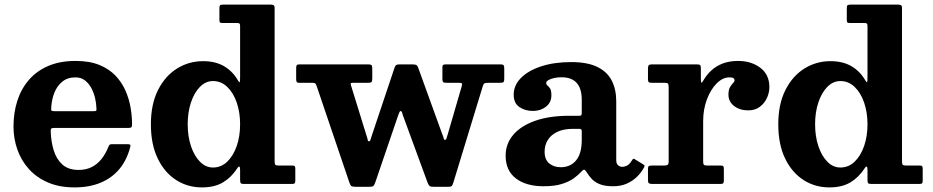

<svg xmlns="http://www.w3.org/2000/svg" viewBox="-20 -800 4059 835"><path d="M38.7 -250Q38.7 -197.5 55.5 -149.7Q72.2 -102 105.5 -65Q138.7 -28 188.5 -6.5Q238.3 15 304.3 15Q367.8 15 417 -5.2Q466.3 -25.5 499.1 -64.7Q532 -104 546.5 -161.2Q548.3 -168.3 545.9 -170.6Q543.5 -173 534.5 -173H467Q458.7 -173 456.1 -169.8Q453.5 -166.5 451.2 -161Q438.7 -129.8 420.6 -107.4Q402.5 -85 378 -73Q353.5 -61 321.3 -61Q277.8 -61 251.8 -84Q225.8 -107 213.9 -145.3Q202 -183.5 200.5 -228.7Q200.3 -237.7 202.8 -240.6Q205.3 -243.5 214.5 -243.5H536.8Q547.8 -243.5 551 -246.5Q554.3 -249.5 554.3 -260.2Q554.3 -294.2 547.9 -332Q541.5 -369.7 525.8 -405.7Q510 -441.7 482.3 -471Q454.5 -500.2 411.9 -517.6Q369.3 -535 308.8 -535Q240.8 -535 190.1 -513.3Q139.5 -491.5 105.7 -452.5Q72 -413.5 55.4 -361.8Q38.7 -310 38.7 -250ZM216.3 -316.5Q205.3 -316.5 203.6 -319.6Q202 -322.8 202.8 -332Q204.5 -365.8 216.1 -395.8Q227.8 -425.7 250.5 -444.6Q273.3 -463.5 308.3 -463.5Q331.8 -463.5 348.6 -451Q365.5 -438.5 376.6 -418.1Q387.7 -397.8 393.4 -373.9Q399 -350 399.5 -327.3Q400 -319.8 398 -318.1Q396 -316.5 385.7 -316.5Z M796.3 -259.5Q796.3 -311.5 810.4 -354.1Q824.5 -396.7 849.4 -422.1Q874.3 -447.5 906.3 -447.5Q941.8 -447.5 968.2 -422.1Q994.7 -396.7 1009.5 -354.1Q1024.2 -311.5 1024.2 -259.5Q1024.2 -207.5 1009.5 -164.9Q994.7 -122.3 968.2 -96.9Q941.8 -71.5 906.3 -71.5Q874.3 -71.5 849.4 -96.9Q824.5 -122.3 810.4 -164.9Q796.3 -207.5 796.3 -259.5ZM636.2 -259.5Q636.2 -172 666 -110.6Q695.7 -49.2 746 -17.1Q796.2 15 858.2 15Q913.5 15 949.9 -6.9Q986.2 -28.7 1011.5 -67.7Q1018.5 -78.2 1021.4 -75.1Q1024.2 -72 1024.2 -61V-18Q1024.2 -7 1027 -3.5Q1029.7 0 1040.5 0H1248.3Q1258.8 0 1261.5 -2.8Q1264.3 -5.5 1264.3 -16V-65.5Q1264.3 -74.5 1261.9 -77.3Q1259.5 -80 1250.5 -80H1193.5Q1181 -80 1177.6 -83.3Q1174.3 -86.5 1174.3 -99.3V-764.7Q1174.3 -774.7 1169.8 -777.4Q1165.3 -780 1155.8 -780H951Q941.5 -780 937.9 -777.6Q934.2 -775.2 934.2 -765.7V-714.2Q934.2 -705.2 936.5 -702.6Q938.7 -700 947.5 -700H1009.5Q1018 -700 1021.1 -697.9Q1024.2 -695.7 1024.2 -686.7V-466.5Q1024.2 -446.3 1022.7 -443Q1021.2 -439.8 1015 -450Q992.5 -489.5 954.9 -511.8Q917.2 -534 863.2 -534Q801.2 -534 749.7 -501.9Q698.2 -469.8 667.2 -408.4Q636.2 -347 636.2 -259.5Z M1596 -207.5Q1592 -197 1590.8 -191.3Q1589.5 -185.5 1584.5 -185.5Q1580 -185.5 1579.3 -191.1Q1578.5 -196.8 1575 -207L1506.8 -427.5Q1504.3 -435.5 1505.5 -437.7Q1506.8 -440 1518 -440H1581.8Q1594 -440 1596.5 -444.2Q1599 -448.5 1599 -460.7V-501.7Q1599 -513.5 1595.5 -516.8Q1592 -520 1581 -520H1282.7Q1273.5 -520 1270.7 -516.8Q1268 -513.5 1268 -503.5V-457.7Q1268 -448.7 1269.9 -444.4Q1271.7 -440 1281 -440H1336Q1347.5 -440 1350.9 -437.4Q1354.2 -434.7 1357 -426.2L1499.5 -6Q1503.5 6 1508.5 9.3Q1513.5 12.5 1530 12.5H1583.8Q1600 12.5 1603.9 8.8Q1607.8 5 1611.8 -6L1708.5 -289.2Q1712.8 -300.7 1715.6 -308.9Q1718.5 -317 1722.5 -317Q1727.3 -317 1729.3 -308.2Q1731.3 -299.5 1736.3 -287.2L1839.8 -5Q1844.5 6 1848.8 9.3Q1853 12.5 1869 12.5H1926Q1942 12.5 1945.3 8.3Q1948.5 4 1952 -7.3L2079.3 -424.2Q2082.5 -435 2086.8 -437.5Q2091 -440 2105.3 -440H2156Q2167.5 -440 2170.3 -443.6Q2173 -447.2 2173 -458V-502.7Q2173 -512.7 2170 -516.4Q2167 -520 2157.8 -520H1918.5Q1910 -520 1907 -517.5Q1904 -515 1904 -506.3V-455.5Q1904 -446.5 1907 -443.2Q1910 -440 1920 -440H1973.5Q1985.8 -440 1988.4 -437.1Q1991 -434.2 1987.8 -424L1927.8 -218Q1924 -205.8 1922 -198.8Q1920 -191.8 1915.3 -191.8Q1911 -191.8 1909.4 -199Q1907.8 -206.3 1902.8 -218L1798.3 -506.5Q1794.8 -516 1789.1 -518Q1783.5 -520 1770.3 -520H1718.5Q1708.3 -520 1703.8 -517.6Q1699.3 -515.2 1696.5 -507.5Z M2179 -123Q2179 -58.2 2223.5 -24.1Q2268 10 2344 10Q2392 10 2423.9 -0.1Q2455.7 -10.2 2475.9 -25Q2496 -39.7 2508.2 -53.5Q2516 -62.5 2520.5 -62Q2525 -61.5 2532 -50.2Q2540.5 -36 2553.3 -22.1Q2566 -8.2 2588.1 0.9Q2610.3 10 2646.5 10H2647Q2680 10 2705.8 -1.4Q2731.5 -12.8 2750.6 -31.6Q2769.8 -50.5 2781.3 -72.5Q2783.8 -77.5 2783 -79.8Q2782.3 -82 2778.3 -84.5L2740.8 -107.5Q2737.3 -110.5 2734.5 -109.5Q2731.8 -108.5 2729.3 -104Q2718.5 -85.8 2707.5 -80.1Q2696.5 -74.5 2686 -74.5Q2675.5 -74.5 2667.8 -81.5Q2660 -88.5 2660 -103.5V-359.5Q2660 -411.2 2640.4 -449.6Q2620.8 -488 2577.6 -509Q2534.5 -530 2464.5 -530Q2390.2 -530 2333.9 -511.6Q2277.5 -493.2 2245.7 -461.1Q2214 -429 2214 -388Q2214 -351.2 2238.9 -334.4Q2263.7 -317.5 2298 -317.5Q2331 -317.5 2354.5 -336Q2378 -354.5 2378 -385.5Q2378 -406.2 2372.4 -414.9Q2366.8 -423.5 2361.1 -427.9Q2355.5 -432.2 2355.5 -439.5Q2355.5 -446 2364.9 -451.6Q2374.3 -457.2 2389.5 -460.6Q2404.8 -464 2422 -464Q2453.2 -464 2472.7 -452.1Q2492.2 -440.2 2501.1 -418.5Q2510 -396.7 2510 -367V-309.5Q2510 -300.5 2507.7 -298.5Q2505.5 -296.5 2497 -296.5H2455.5Q2369.5 -296.5 2307.6 -274.8Q2245.7 -253 2212.4 -214Q2179 -175 2179 -123ZM2348.5 -140.5Q2348.5 -169 2362.5 -191.4Q2376.5 -213.7 2404 -226.7Q2431.5 -239.7 2472 -239.7H2500Q2510 -239.7 2510 -229.7V-191Q2510 -132.3 2485.4 -102.5Q2460.8 -72.8 2419 -72.8Q2389 -72.8 2368.8 -89.1Q2348.5 -105.5 2348.5 -140.5Z M2888 -419.7V-97.8Q2888 -86 2883.1 -83Q2878.2 -80 2866 -80H2814.5Q2805.2 -80 2801.6 -77.6Q2798 -75.3 2798 -65.5V-15.5Q2798 -6 2802.2 -3Q2806.5 0 2816 0H3113.5Q3123.5 0 3125.8 -3.8Q3128 -7.5 3128 -17.8V-63.3Q3128 -73 3126 -76.5Q3124 -80 3114.5 -80H3056Q3044 -80 3041 -83.6Q3038 -87.3 3038 -99V-273Q3038 -324.5 3054.4 -367.9Q3070.8 -411.2 3096.9 -437.4Q3123 -463.5 3152 -463.5Q3165.3 -463.5 3169.9 -460.1Q3174.5 -456.7 3174.5 -451Q3174.5 -445 3167.9 -438.5Q3161.3 -432 3154.6 -420.6Q3148 -409.2 3148 -388.5Q3148 -358 3172.6 -339Q3197.3 -320 3234 -320Q3264 -320 3284.5 -335.5Q3305 -351 3315.5 -374.2Q3326 -397.5 3326 -421Q3326 -475.7 3286.4 -505.4Q3246.8 -535 3190.5 -535Q3152 -535 3122.9 -523.8Q3093.8 -512.5 3073 -493.1Q3052.3 -473.7 3038.3 -449.2Q3032.3 -438.2 3030.1 -441Q3028 -443.8 3028 -458.3V-504.7Q3028 -514.7 3024.1 -517.4Q3020.3 -520 3011 -520H2815.5Q2804.7 -520 2801.4 -516.2Q2798 -512.5 2798 -501.2V-457.2Q2798 -446.5 2800.7 -443.2Q2803.5 -440 2814.5 -440H2870.5Q2882.5 -440 2885.2 -436Q2888 -432 2888 -419.7Z M3524.8 -259.5Q3524.8 -311.5 3538.9 -354.1Q3553 -396.7 3577.9 -422.1Q3602.8 -447.5 3634.8 -447.5Q3670.3 -447.5 3696.7 -422.1Q3723.2 -396.7 3738 -354.1Q3752.7 -311.5 3752.7 -259.5Q3752.7 -207.5 3738 -164.9Q3723.2 -122.3 3696.7 -96.9Q3670.3 -71.5 3634.8 -71.5Q3602.8 -71.5 3577.9 -96.9Q3553 -122.3 3538.9 -164.9Q3524.8 -207.5 3524.8 -259.5ZM3364.7 -259.5Q3364.7 -172 3394.5 -110.6Q3424.2 -49.2 3474.5 -17.1Q3524.7 15 3586.7 15Q3642 15 3678.4 -6.9Q3714.7 -28.7 3740 -67.7Q3747 -78.2 3749.9 -75.1Q3752.7 -72 3752.7 -61V-18Q3752.7 -7 3755.5 -3.5Q3758.2 0 3769 0H3976.8Q3987.3 0 3990 -2.8Q3992.8 -5.5 3992.8 -16V-65.5Q3992.8 -74.5 3990.4 -77.3Q3988 -80 3979 -80H3922Q3909.5 -80 3906.1 -83.3Q3902.8 -86.5 3902.8 -99.3V-764.7Q3902.8 -774.7 3898.3 -777.4Q3893.8 -780 3884.3 -780H3679.5Q3670 -780 3666.4 -777.6Q3662.7 -775.2 3662.7 -765.7V-714.2Q3662.7 -705.2 3665 -702.6Q3667.2 -700 3676 -700H3738Q3746.5 -700 3749.6 -697.9Q3752.7 -695.7 3752.7 -686.7V-466.5Q3752.7 -446.3 3751.2 -443Q3749.7 -439.8 3743.5 -450Q3721 -489.5 3683.4 -511.8Q3645.7 -534 3591.7 -534Q3529.7 -534 3478.2 -501.9Q3426.7 -469.8 3395.7 -408.4Q3364.7 -347 3364.7 -259.5Z"/></svg>

Font: Besley
Style: Regular
Weight: 400
Designer: Owen Earl
Foundry: indestructible type*
Version: Version 4.000